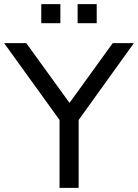

<svg xmlns="http://www.w3.org/2000/svg" viewBox="-36 -915 672 935"><path d="M254 0V-365L274 -303L-16 -705H92L314 -398H291L513 -705H616L327 -303L347 -365V0ZM342 -802V-895H435V-802ZM165 -802V-895H258V-802Z"/></svg>

Font: Nunito Sans 12pt ExtraLight 12pt Medium
Style: Regular
Weight: 500
Version: Version 3.101;gftools[0.9.27]